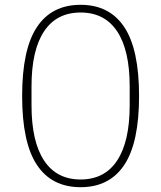

<svg xmlns="http://www.w3.org/2000/svg" viewBox="-20 -765 670 798"><path d="M72 -366Q72 -560 133.5 -652.5Q195 -745 315 -745Q435 -745 496.5 -652.5Q558 -560 558 -366Q558 -172 496.5 -79.5Q435 13 315 13Q195 13 133.5 -79.5Q72 -172 72 -366ZM519 -327V-406Q519 -556 467 -634.5Q415 -713 315 -713Q215 -713 163 -634.5Q111 -556 111 -406V-327Q111 -177 163 -98Q215 -19 315 -19Q415 -19 467 -98Q519 -177 519 -327Z"/></svg>

Font: IBM Plex Sans JP ExtraLight
Style: Regular
Weight: 200
Designer: Mike Abbink; Paul van der Laan; Pieter van Rosmalen; Wujin Sim; Yejin Wi; Jinhee Kim; Boomi Park; Yona Kim; Kichan Ma
Foundry: Sandoll Inc.
Version: Version 1.001